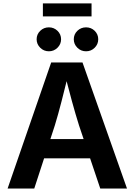

<svg xmlns="http://www.w3.org/2000/svg" viewBox="-20 -1088 777 1108"><path d="M23.9 0 275.4 -727.5H456.1L712.9 0H558.6L436 -364.3Q416 -427.7 394.8 -505.1Q373.5 -582.5 349.1 -677.2H378.9Q355.5 -582 335.4 -504.2Q315.4 -426.3 296.4 -364.3L177.7 0ZM175.8 -174.3V-285.6H561.5V-174.3ZM476.6 -792Q447.3 -792 426.5 -812.5Q405.8 -833 405.8 -861.3Q405.8 -890.1 426.5 -910.2Q447.3 -930.2 476.6 -930.2Q505.9 -930.2 526.4 -910.2Q546.9 -890.1 546.9 -861.3Q546.9 -833 526.4 -812.5Q505.9 -792 476.6 -792ZM262.2 -792Q232.9 -792 212.2 -812.5Q191.4 -833 191.4 -861.3Q191.4 -890.1 212.2 -910.2Q232.9 -930.2 262.2 -930.2Q291 -930.2 311.8 -910.2Q332.5 -890.1 332.5 -861.3Q332.5 -833 311.8 -812.5Q291 -792 262.2 -792ZM508.3 -1068.4V-993.2H227.5V-1068.4Z"/></svg>

Font: Inter
Style: 650
Weight: 650
Designer: Rasmus Andersson
Foundry: rsms
Version: Version 4.001;git-66647c0bb